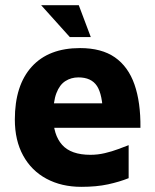

<svg xmlns="http://www.w3.org/2000/svg" viewBox="-20 -709 602 744"><path d="M295.1 15Q218.5 15 160.2 -16.3Q101.9 -47.5 69.7 -106.2Q37.5 -164.8 37.5 -245.8Q37.5 -378.3 103 -450.5Q168.5 -522.7 290.1 -522.7Q373.6 -522.7 425.3 -486.7Q476.9 -450.7 501.1 -381.7Q525.2 -312.6 524.2 -213.9H138.6L123.3 -308.6H400.9L379.2 -262.2Q377.6 -342.8 355.7 -375.9Q333.8 -409.1 283.8 -409.1Q255.8 -409.1 233.5 -394.9Q211.1 -380.8 198.6 -348.2Q186.1 -315.6 186.1 -259.4Q186.1 -186.6 220.6 -147.9Q255 -109.1 330.6 -109.1Q359.2 -109.1 386.7 -115.7Q414.2 -122.2 438.1 -131.2Q462 -140.1 478.5 -146.5V-18.6Q443.2 -4.4 398.7 5.3Q354.1 15 295.1 15ZM250.5 -565.4 139.5 -688.8H285.3L331.8 -565.4Z"/></svg>

Font: Maven Pro
Style: Regular
Weight: 400
Designer: Joe Prince
Foundry: Joe Prince
Version: Version 2.103